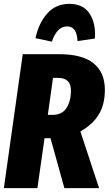

<svg xmlns="http://www.w3.org/2000/svg" viewBox="-21 -976 564 996"><path d="M396 -294 493 0H313L241 -259H210L173 0H-1L97 -695H285Q406 -695 464.5 -647.5Q523 -600 523 -510Q523 -435 492 -383Q461 -331 396 -294ZM227 -380H251Q301 -380 324 -416Q347 -452 347 -505Q347 -540 330 -556Q313 -572 279 -572H254ZM163 -778Q180 -857 224.5 -906.5Q269 -956 339 -956Q406 -956 439 -912Q472 -868 472 -798Q472 -784 471 -776L381 -763Q378 -839 327 -839Q300 -839 280 -818Q260 -797 248 -760Z"/></svg>

Font: Fira Sans Extra Condensed ExtraBold
Style: Italic
Weight: 800
Width: 3
Italic angle: -8°
Designer: Carrois Corporate & Edenspiekermann AG
Foundry: Carrois Corporate GbR & Edenspiekermann AG
Version: Version 4.203